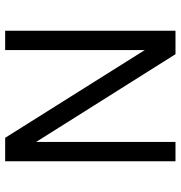

<svg xmlns="http://www.w3.org/2000/svg" viewBox="2 -702 700 744"><g transform="rotate(-90 352.0 -330.0)"><path d="M514 0 174 -540V0H99V-660H190L530 -119V-660H605V0Z"/></g></svg>

Font: Quattrocento Sans
Style: Regular
Weight: 400
Designer: Pablo Impallari
Foundry: Pablo Impallari, Igino Marini, Brenda Gallo
Version: Version 2.000